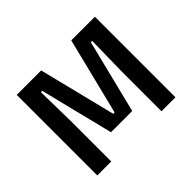

<svg xmlns="http://www.w3.org/2000/svg" viewBox="-131 -806 1011 1011"><g transform="rotate(-45 375.0 -300.0)"><path d="M84 -600H266L373 -170H383L490 -600H666V0H562V-300L566 -520H556L454 -110H296L194 -520H184L188 -300V0H84Z"/></g></svg>

Font: Martian Mono Custom sWd Rg
Style: Regular
Weight: 400
Width: 6
Monospace: yes
Designer: Alex Havermale
Foundry: Evil Martians
Version: Version 1.000